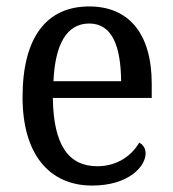

<svg xmlns="http://www.w3.org/2000/svg" viewBox="-20 -566 537 596"><path d="M266 10C379 10 432 -49 432 -90C432 -107 422 -119 412 -123C390 -85 346 -50 282 -50C193 -50 146 -115 144 -262H451V-306C451 -464 378 -546 257 -546C125 -546 50 -451 50 -264C50 -91 130 10 266 10ZM356 -314H146C151 -430 188 -493 257 -493C329 -493 355 -421 356 -314Z"/></svg>

Font: Noto Serif Sinhala SemiCondensed
Style: Regular
Weight: 400
Width: 4
Designer: Jelle Bosma - Monotype Design Team
Foundry: Monotype Imaging Inc.
Version: Version 2.007